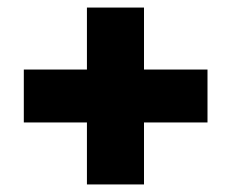

<svg xmlns="http://www.w3.org/2000/svg" viewBox="-20 -604 612 508"><path d="M210 -116V-280H43V-420H210V-584H361V-420H529V-280H361V-116Z"/></svg>

Font: MuseoModerno ExtraBold
Style: Regular
Weight: 800
Designer: Pablo Cosgaya, Héctor Gatti, Marcela Romero, and the Authors of The MuseoModerno Project.
Foundry: Omnibus-Type Team
Version: Version 1.001